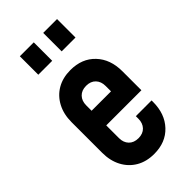

<svg xmlns="http://www.w3.org/2000/svg" viewBox="-244 -848 927 927"><g transform="rotate(-45 219.5 -384.0)"><path d="M221 12.5Q168.5 12.5 129.5 -10.2Q90.5 -33 68.8 -74Q47 -115 47 -169.5V-378.5Q47 -432.5 68.8 -473.8Q90.5 -515 129.5 -537.8Q168.5 -560.5 221 -560.5Q300 -560.5 347.2 -510.5Q394.5 -460.5 394.5 -378.5V-249H139V-349H287V-386Q287 -416 269.5 -434.5Q252 -453 221 -453Q190 -453 172.2 -434.5Q154.5 -416 154.5 -386V-162Q154.5 -132 172.2 -113.5Q190 -95 221 -95Q252 -95 269.5 -113.5Q287 -132 287 -162V-179.5H394.5V-169.5Q394.5 -88 347.2 -37.8Q300 12.5 221 12.5ZM95.5 -654V-780H190.5V-654ZM255 -654V-780H349.5V-654Z"/></g></svg>

Font: Mohave SemiBold
Style: Regular
Weight: 600
Designer: Gumpita Rahayu
Foundry: Tokotype
Version: Version 2.003